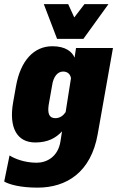

<svg xmlns="http://www.w3.org/2000/svg" viewBox="-77 -674 563 911"><path d="M101.1 216.3C239.3 216.3 355 143.1 386.7 -38.1L459 -446.3H283.7L276.9 -400.4C265.6 -428.2 234.4 -454.6 171.4 -454.6C84 -454.6 20.5 -386.7 -1 -265.6L-14.6 -189C-36.1 -67.9 3.9 2 90.3 2C150.4 2 188.5 -19.5 217.3 -50.8L210 -3.9C198.7 69.8 145 98.1 96.7 98.1C38.1 98.1 -10.7 77.6 -31.7 63.5L-57.1 187.5C-32.2 201.7 21 216.3 101.1 216.3ZM186 -113.3C155.3 -113.3 148.4 -136.7 153.8 -175.3L170.4 -269.5C176.3 -310.1 196.3 -334.5 222.2 -334.5C243.7 -334.5 256.3 -322.3 259.8 -303.2L234.4 -142.1C224.6 -127 208 -113.3 186 -113.3ZM193.8 -489.7H318.8L437.5 -654.3H323.7L275.4 -591.3L246.6 -654.3H130.9Z"/></svg>

Font: Roboto Flex Super Cond Black
Style: Italic
Weight: 900
Width: 3
Italic angle: -10°
Designer: Berlow after Robertson
Foundry: Google
Version: Version 3.200;Glyphs 3.3 (3311)